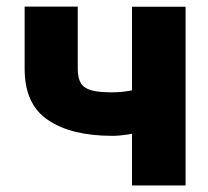

<svg xmlns="http://www.w3.org/2000/svg" viewBox="-20 -566 636 586"><path d="M382.8 -545.4H546.4V0H382.8ZM463.4 -313V-180.2Q446.8 -172.4 424.8 -166.5Q403.3 -160.6 372.1 -155.8Q344.2 -151.4 323.2 -151.4Q197.3 -151.4 126.5 -199.7Q55.2 -247.6 55.2 -356V-545.9H217.3V-356Q217.3 -328.6 226.6 -312.5Q235.4 -297.4 258.3 -290.5Q280.3 -284.2 323.2 -284.2Q355 -284.2 388.7 -291.5Q420.9 -297.9 463.4 -313Z"/></svg>

Font: My Font
Style: Regular
Weight: 500
Designer: Rasmus Andersson
Foundry: rsms
Version: Version 0.001